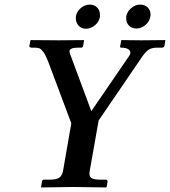

<svg xmlns="http://www.w3.org/2000/svg" viewBox="-20 -822 746 843"><path d="M256.8 -71.8 293 -280.8 190.9 -553.2Q179.7 -581.1 170.2 -594Q160.6 -606.9 152.8 -609.9Q145 -612.8 129.9 -612.8H119.1Q114.3 -612.8 111.3 -614.7Q108.4 -616.7 108.9 -620.1L113.8 -645L116.2 -646Q225.1 -645 237.8 -645L347.2 -646L349.1 -645L345.2 -621.1Q343.3 -612.8 336.9 -612.8Q316.9 -612.8 306.9 -611.8Q296.9 -610.8 290.8 -606.7Q284.7 -602.5 285.2 -595.7Q285.6 -588.9 291 -576.2L380.9 -334L546.9 -576.2Q557.6 -591.3 547.9 -602.1Q538.1 -612.8 512.2 -612.8Q505.4 -612.8 507.8 -620.1L512.2 -645L514.2 -646Q589.8 -645 601.1 -645L704.1 -646L706.1 -645L702.1 -621.1Q700.7 -612.8 690.9 -612.8H670.9Q648.4 -612.8 634.8 -605Q621.1 -597.2 605 -574.2L413.1 -293L374 -71.8Q369.6 -49.3 380.1 -41.3Q390.6 -33.2 419.9 -33.2H444.8Q448.2 -33.2 450.4 -30.8Q452.6 -28.3 452.1 -23.9L448.2 -1L444.8 1Q340.8 -1 304.2 -1L160.2 1V-1L164.1 -23.9Q165.5 -33.2 171.9 -33.2H198.2Q227.1 -33.2 240 -42Q252.9 -50.8 256.8 -71.8ZM534.2 -750Q538.1 -771 555.9 -786.4Q573.7 -801.8 596.2 -801.8Q615.7 -801.8 628.4 -789.3Q641.1 -776.9 641.1 -757.8Q641.1 -752 640.1 -750Q637.2 -728.5 618.9 -712.6Q600.6 -696.8 579.1 -696.8Q559.1 -696.8 546.6 -709.2Q534.2 -721.7 534.2 -741.2ZM313 -749Q315.9 -770.5 334.2 -786.1Q352.5 -801.8 374 -801.8Q394 -801.8 406.5 -789.1Q418.9 -776.4 418.9 -756.8V-749Q416 -727.5 397.7 -711.7Q379.4 -695.8 356.9 -695.8Q337.9 -695.8 325.4 -709Q313 -722.2 313 -741.2Z"/></svg>

Font: Linux Libertine
Style: Bold Italic
Weight: 700
Italic angle: -11.5°
Designer: Philipp H. Poll
Foundry: Philipp H. Poll
Version: Version 4.0.5